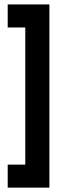

<svg xmlns="http://www.w3.org/2000/svg" viewBox="-20 -715 310 875"><path d="M205.1 -694.8V140.1H15.1V35.2H95.2V-589.8H15.1V-694.8Z"/></svg>

Font: Horta
Style: Regular
Weight: 600
Width: 3
Version: Version 0.11